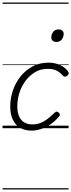

<svg xmlns="http://www.w3.org/2000/svg" viewBox="-20 -1015 564 1520"><path d="M230 19Q174 19 136.5 -4.5Q99 -28 80 -71Q61 -114 61 -171Q61 -238 82.5 -300Q104 -362 144 -411.5Q184 -461 239.5 -490Q295 -519 363 -519Q418 -519 459 -498.5Q500 -478 520 -447Q526 -438 524 -431Q522 -424 512 -415Q502 -408 493.5 -408Q485 -408 478 -416Q459 -439 431.5 -454.5Q404 -470 357 -470Q302 -470 258 -444Q214 -418 182 -375Q150 -332 133.5 -279.5Q117 -227 117 -172Q117 -129 130 -97Q143 -65 169.5 -47.5Q196 -30 236 -30Q270 -30 299 -41Q328 -52 356 -73.5Q384 -95 414 -124Q422 -133 430.5 -131Q439 -129 445 -123Q453 -116 454 -108.5Q455 -101 447 -92Q415 -54 378 -29.5Q341 -5 303 7Q265 19 230 19ZM426 -683Q409 -683 397.5 -692Q386 -701 386 -719Q386 -743 401 -762.5Q416 -782 443 -782Q461 -782 472.5 -773Q484 -764 484 -745Q484 -722 469 -702.5Q454 -683 426 -683ZM0 475H523V485H0ZM0 -20H523V0H0ZM0 -505H523V-500H0ZM0 -995H523V-985H0Z"/></svg>

Font: Playwrite CZ Guides
Style: Regular
Weight: 400
Designer: Veronika Burian, José Scaglione
Foundry: TypeTogether
Version: Version 1.003